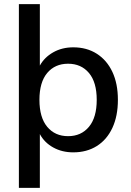

<svg xmlns="http://www.w3.org/2000/svg" viewBox="-20 -725 631 925"><path d="M71 180V-705H172V-409Q194 -449 236.5 -473Q279 -497 333 -497Q398 -497 446.5 -466Q495 -435 521.5 -378.5Q548 -322 548 -244Q548 -166 521.5 -109Q495 -52 446.5 -21.5Q398 9 333 9Q279 9 236.5 -14.5Q194 -38 172 -79V180ZM308 -69Q371 -69 408.5 -114Q446 -159 446 -244Q446 -329 408.5 -373.5Q371 -418 308 -418Q245 -418 207.5 -373.5Q170 -329 170 -244Q170 -159 207.5 -114Q245 -69 308 -69Z"/></svg>

Font: Nunito Sans SemiBold
Style: Regular
Weight: 600
Designer: Vernon Adams
Foundry: Vernon Adams
Version: Version 3.101; ttfautohint (v1.8.4.7-5d5b);gftools[0.9.27]